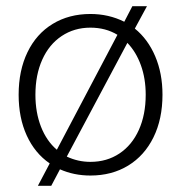

<svg xmlns="http://www.w3.org/2000/svg" viewBox="-20 -555 583 618"><path d="M503 -250Q503 -172 474 -113Q445 -54 392.5 -22Q340 10 271 10Q218 10 173 -10L145 43H102L140 -29Q92 -62 66 -119Q40 -176 40 -250Q40 -328 68.5 -387Q97 -446 149.5 -478Q202 -510 271 -510Q330 -510 380 -485L406 -535H453L414 -463Q456 -429 479.5 -374Q503 -319 503 -250ZM163 -73 358 -443Q320 -466 271 -466Q219 -466 178.5 -439Q138 -412 116 -363Q94 -314 94 -250Q94 -193 112 -147Q130 -101 163 -73ZM449 -250Q449 -302 433.5 -345Q418 -388 390 -417L195 -51Q231 -34 271 -34Q324 -34 364.5 -61Q405 -88 427 -137Q449 -186 449 -250Z"/></svg>

Font: Sarabun ExtraLight
Style: Regular
Weight: 275
Designer: Suppakit Chalermlarp | Katatrad Co.,Ltd.
Foundry: Cadson Demak Co.,Ltd.
Version: Version 1.000; ttfautohint (v1.6)